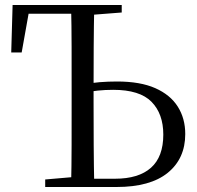

<svg xmlns="http://www.w3.org/2000/svg" viewBox="-20 -748 787 768"><path d="M310.4 0V-33.1H440Q534.4 -33.1 583.8 -76.9Q633.2 -120.7 633.2 -209.6Q633.2 -292.8 586.1 -340.8Q538.9 -388.7 432.8 -388.7Q400.8 -388.7 371 -385.6Q341.2 -382.5 310.2 -376.1V-409.4Q344.6 -416.6 378.5 -419.3Q412.4 -422 448.2 -422Q540.9 -422 601.1 -395.4Q661.3 -368.7 691.1 -321.5Q721 -274.3 721 -211.8Q721 -113.7 651 -56.8Q581.1 0 445.9 0ZM264.3 0Q266.3 -84.1 266.4 -168.1Q266.5 -252.2 266.5 -336.8V-391.1Q266.5 -476.1 266.4 -560.7Q266.3 -645.2 264.3 -728H357.1Q355.3 -645 354.8 -561.4Q354.3 -477.8 354.3 -397.2V-336.8Q354.3 -251.7 354.8 -167.7Q355.3 -83.6 357.1 0ZM24.9 -538.1 30.4 -728H324.2V-693H58.8L100.6 -728L66.7 -538.1ZM160.8 0V-30.1L299.7 -42.1H310.4V0ZM309.4 -686.9V-728H466.9V-698L324.6 -686.9Z"/></svg>

Font: Noto Serif KR
Style: Regular
Weight: 200
Designer: Ryoko NISHIZUKA 西塚涼子 (kana & ideographs); Frank Grießhammer (Latin, Greek & Cyrillic); Wenlong ZHANG 张文龙 (bopomofo); San
Foundry: Adobe
Version: Version 2.001;hotconv 1.1.0;makeotfexe 2.6.0